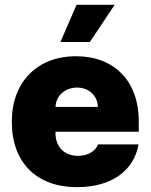

<svg xmlns="http://www.w3.org/2000/svg" viewBox="-20 -772 629 802"><path d="M301.8 9.8C446.3 9.8 540 -59.6 558.6 -168.9H389.6C377.9 -138.7 345.7 -121.1 305.7 -121.1C247.1 -121.1 211.9 -160.2 211.9 -214.8V-221.7H559.6V-265.6C559.6 -435.5 455.1 -537.1 297.9 -537.1C133.8 -537.1 29.3 -427.7 29.3 -263.7C29.3 -92.8 132.8 9.8 301.8 9.8ZM232.4 -596.7H355.5L459 -752H299.8ZM211.9 -325.2C213.4 -372.6 252.4 -406.2 301.8 -406.2C350.6 -406.2 387.7 -373 388.7 -325.2Z"/></svg>

Font: Pretendard Black
Style: Regular
Weight: 900
Designer: Base glyphs from Inter by Rasmus Andersson; Hangeul glyphs from Noto Sans CJK(Source Han Sans) by Jang Soo-young and Kan
Foundry: Kil Hyung-jin
Version: Version 1.309;Glyphs 3.2 (3225)